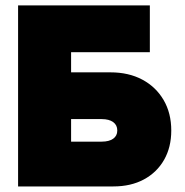

<svg xmlns="http://www.w3.org/2000/svg" viewBox="-20 -670 666 690"><path d="M377 -410Q442.5 -410 491.5 -383.8Q540.5 -357.5 568 -310.5Q595.5 -263.5 595.5 -201Q595.5 -141 569.8 -95.8Q544 -50.5 497.2 -25.2Q450.5 0 387.5 0H45V-650.5H518.5V-482.5H235.5V-410ZM345.5 -161Q372 -161 386.8 -171.5Q401.5 -182 401.5 -201Q401.5 -220.5 386.8 -231.2Q372 -242 345.5 -242H235.5V-161Z"/></svg>

Font: Overused Grotesk Black
Style: Regular
Weight: 900
Version: Version 0.004